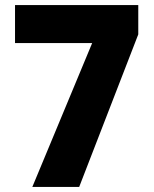

<svg xmlns="http://www.w3.org/2000/svg" viewBox="-20 -734 603 754"><path d="M107 0 342 -565H39V-714H523V-599L291 0Z"/></svg>

Font: Noto Sans Mono SemiCondensed Black
Style: Regular
Weight: 900
Width: 4
Designer: Monotype Design Team
Foundry: Monotype Imaging Inc.
Version: Version 2.014; ttfautohint (v1.8.4.7-5d5b)